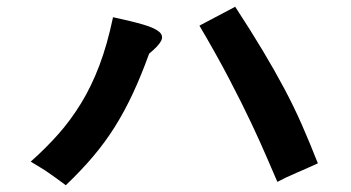

<svg xmlns="http://www.w3.org/2000/svg" viewBox="-20 -604 1040 569"><path d="M315 -553Q371 -541 405 -531Q439 -521 452 -509.5Q465 -498 457.5 -483Q450 -468 422 -445Q398 -379 373.5 -326.5Q349 -274 320.5 -228.5Q292 -183 256.5 -141Q221 -99 175 -55Q158 -68 146.5 -76Q135 -84 124.5 -91.5Q114 -99 101.5 -106.5Q89 -114 71 -125Q115 -164 152 -205.5Q189 -247 220 -297.5Q251 -348 274.5 -410Q298 -472 315 -553ZM571 -528 677 -584Q724 -512 759 -453.5Q794 -395 822.5 -341.5Q851 -288 874.5 -234.5Q898 -181 922 -120Q894 -107 859 -92Q824 -77 802 -65Q791 -90 772 -134.5Q753 -179 725 -238.5Q697 -298 658.5 -371.5Q620 -445 571 -528Z"/></svg>

Font: D2Coding
Style: Bold
Weight: 700
Monospace: yes
Designer: Yong-Rak Park; Jeong-Hwan Yoon; Sang-Min Lee;
Foundry: NHN Corporation
Version: Version 1.3.2; Build 20180524